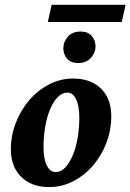

<svg xmlns="http://www.w3.org/2000/svg" viewBox="-20 -758 534 786"><path d="M181.6 7.8Q132.8 7.8 97.7 -11.2Q62.5 -30.3 43.5 -64.9Q24.4 -99.6 24.4 -146.5Q24.4 -202.1 44.4 -254.4Q64.5 -306.6 99.6 -347.7Q134.8 -388.7 181.2 -412.6Q227.5 -436.5 279.3 -436.5Q327.1 -436.5 362.3 -418Q397.5 -399.4 416.5 -364.7Q435.5 -330.1 435.5 -281.2Q435.5 -226.6 416 -174.3Q396.5 -122.1 361.3 -81.1Q326.2 -40 279.8 -16.1Q233.4 7.8 181.6 7.8ZM208 -53.7Q229.5 -53.7 247.1 -72.3Q264.6 -90.8 277.8 -122.1Q291 -153.3 297.9 -193.4Q304.7 -233.4 304.7 -276.4Q304.7 -324.2 291.5 -351.6Q278.3 -378.9 255.9 -378.9Q234.4 -378.9 216.3 -360.4Q198.2 -341.8 185.1 -310.5Q171.9 -279.3 165 -239.3Q158.2 -199.2 158.2 -155.3Q158.2 -106.4 171.9 -80.1Q185.5 -53.7 208 -53.7ZM175.8 -668 191.4 -738.3H494.1L478.5 -668ZM300.8 -500Q269.5 -500 254.4 -518.1Q239.3 -536.1 239.3 -560.5Q239.3 -586.9 257.8 -607.9Q276.4 -628.9 310.5 -628.9Q339.8 -628.9 355.5 -610.8Q371.1 -592.8 371.1 -568.4Q371.1 -542 352.1 -521Q333 -500 300.8 -500Z"/></svg>

Font: Crimson Pro ExtraLight
Style: Bold Italic
Weight: 700
Italic angle: -12°
Version: Version 1.002